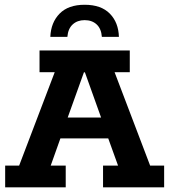

<svg xmlns="http://www.w3.org/2000/svg" viewBox="-20 -798 721 818"><path d="M2 0V-92.6H61.6L213.1 -490.4H148.4V-583H532.9V-490.4H468.2L619.6 -92.6H679.3V0H419V-92.6H482.9L428.1 -244.5L470 -208.3H212L250.2 -244.5L196.1 -92.6H260V0ZM256.5 -264 235.1 -297.2H442.4L422.6 -264L341.8 -489.7H337.5ZM194.4 -640.8Q196.9 -702.1 233.9 -739.9Q270.8 -777.7 340.5 -777.7Q410.9 -777.7 447.9 -739.9Q484.9 -702.1 486.6 -640.8H414Q411.5 -675.7 391.7 -694Q372 -712.2 340.5 -712.2Q309.8 -712.2 289.8 -694Q269.8 -675.7 267 -640.8Z"/></svg>

Font: Rokkitt SemiBold
Style: Regular
Weight: 600
Designer: Vernon Adams
Foundry: Vernon Adams
Version: Version 3.103